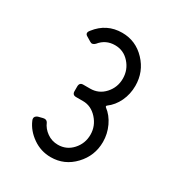

<svg xmlns="http://www.w3.org/2000/svg" viewBox="-120 -531 558 608"><g transform="rotate(30 159.0 -227.5)"><path d="M153.3 -409.2Q119.1 -409.2 98.1 -382.8Q88.4 -373 79.1 -379.4L64.5 -388.2Q49.8 -395.5 61.5 -409.2Q96.7 -454.6 153.3 -454.6Q203.1 -454.6 238 -417.7Q272.9 -380.9 272.9 -329.6Q272.9 -299.3 260.5 -272.9Q248 -246.6 226.1 -230.5Q222.7 -227.5 226.1 -224.1Q247.6 -208 260.3 -180.9Q272.9 -153.8 272.9 -124.5Q272.9 -73.7 238 -36.9Q203.1 0 153.3 0Q117.2 0 87.6 -20.5Q58.1 -41 45.4 -70.8Q43.5 -74.7 43.5 -78.6Q43.5 -86.4 53.7 -90.8L70.8 -95.2Q83 -98.1 87.9 -88.9Q95.7 -70.3 113.3 -57.9Q130.9 -45.4 153.3 -45.4Q184.6 -45.4 205.8 -68.8Q227.1 -92.3 227.1 -124.5Q227.1 -156.2 205.1 -180.7Q183.1 -205.1 153.3 -205.1H127.9Q114.3 -205.1 114.3 -218.8V-235.8Q114.3 -250.5 127.9 -250.5H153.3Q184.6 -250.5 205.8 -273.9Q227.1 -297.4 227.1 -329.6Q227.1 -361.8 205.8 -385.5Q184.6 -409.2 153.3 -409.2Z"/></g></svg>

Font: GOSTRUS
Style: type A
Weight: 200
Designer: Юрий и Татьяна Кривогуз
Version: Version 01.0